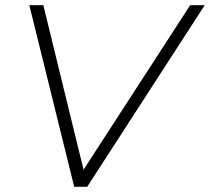

<svg xmlns="http://www.w3.org/2000/svg" viewBox="-20 -720 809 740"><path d="M266 0 93 -700H147L302 -66L713 -700H769L316 0Z"/></svg>

Font: Montserrat Thin Light
Style: Italic
Weight: 300
Italic angle: -11.3°
Version: Version 9.000